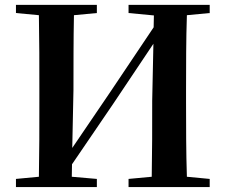

<svg xmlns="http://www.w3.org/2000/svg" viewBox="-20 -761 917 781"><path d="M502.9 -708V-741.2H833V-708L740.2 -699.2Q737.8 -624 737.3 -547.6Q736.8 -471.2 736.8 -394V-346.2Q736.8 -270 737.3 -193.8Q737.8 -117.7 740.2 -42L833 -33.2V0H502.9V-33.2L597.2 -42Q598.6 -117.2 598.9 -193.8Q599.1 -270.5 599.1 -351.1L604 -583L438 -335L272.9 -92.8L272 -42L374 -33.2V0H44.9V-33.2L138.2 -42Q139.6 -116.2 139.9 -192.4Q140.1 -268.6 140.1 -346.2V-394Q140.1 -470.7 139.9 -546.6Q139.6 -622.6 138.2 -699.2L44.9 -708V-741.2H374V-708L280.8 -699.2Q279.3 -624 279.1 -547.6Q278.8 -471.2 278.8 -394L273.9 -159.2L430.2 -389.2L605 -649.9L606 -698.2Z"/></svg>

Font: Source Han Serif TW
Style: Bold
Weight: 700
Designer: Ryoko NISHIZUKA Ë•øÂ°öÊ∂ºÂ≠ê (kana & ideographs); Frank Grie√ühammer (Latin, Greek & Cyrillic); Wenlong ZHANG Âº†ÊñáÈæô 
Foundry: Adobe
Version: Version 2.003;hotconv 1.1.1;makeotfexe 2.6.0